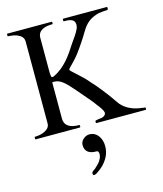

<svg xmlns="http://www.w3.org/2000/svg" viewBox="-141 -792 1026 1207"><g transform="rotate(-15 372.0 -188.0)"><path d="M216 -84V-318C217 -319 218 -320 221 -320H230C265 -320 293 -292 313 -272C338 -246 365 -213 388 -186C407 -163 433 -136 450 -110C463 -94 482 -70 486 -51C486 -34 473 -27 459 -23C451 -21 415 -20 415 -13V-4C414 -1 415 0 418 0H738C741 0 742 -1 742 -4V-12C742 -13 742 -14 741 -14C740 -16 739 -16 738 -16H730C727 -17 724 -17 720 -18C716 -18 711 -19 704 -20C649 -29 603 -55 577 -95C554 -129 532 -159 511 -185C490 -211 472 -234 454 -252C427 -285 401 -309 374 -333C365 -342 357 -349 351 -354C345 -359 341 -364 340 -367C341 -371 343 -375 346 -378C369 -401 390 -422 412 -450C441 -489 469 -530 498 -579C525 -624 556 -650 612 -664C629 -666 647 -668 667 -669C669 -669 670 -670 672 -672C672 -673 673 -674 673 -675V-685C673 -687 671 -688 669 -688H387C385 -688 384 -688 384 -687C383 -686 383 -686 383 -685V-675C383 -674 383 -674 384 -672C385 -672 386 -671 387 -671H392C427 -671 457 -665 457 -630C457 -622 455 -614 452 -606C439 -576 419 -552 401 -525C357 -456 312 -389 235 -353C234 -352 232 -352 230 -352C229 -351 227 -351 225 -351C221 -351 218 -355 218 -362C216 -369 216 -380 216 -394V-609C216 -657 261 -672 310 -672C313 -672 314 -673 314 -675V-685C314 -687 312 -688 310 -688H23C21 -689 20 -688 20 -685V-675C19 -672 20 -671 23 -671C47 -669 72 -667 89 -656C106 -649 121 -634 121 -610V-78C121 -67 118 -58 112 -50C94 -29 61 -17 23 -17C21 -17 20 -16 20 -13V-4C20 -1 21 0 23 0H310C311 0 312 0 313 -2C314 -2 314 -3 314 -4V-12C314 -13 314 -14 313 -14C312 -16 311 -16 310 -16C258 -16 216 -32 216 -84ZM319 312C331 312 341 303 349 298C362 289 373 280 384 269C410 241 434 206 434 154C434 104 407 57 356 57C341 57 325 64 316 74C306 82 298 95 298 112C298 154 327 172 369 172C376 172 384 173 384 180C386 182 386 184 386 186C387 188 387 190 387 192C387 212 378 226 370 239C364 246 359 253 352 259C346 265 340 270 335 275C329 281 312 287 312 299C312 304 313 312 319 312Z"/></g></svg>

Font: fbb
Style: Regular
Weight: 400
Designer: David J. Perry, Michael Sharpe
Version: Version 1.045